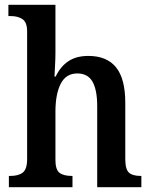

<svg xmlns="http://www.w3.org/2000/svg" viewBox="-20 -780 634 800"><path d="M17 -47H23Q57 -47 75 -61Q93 -75 93 -117V-649Q93 -687 74 -700Q55 -713 25 -713H15V-760H211V-560Q211 -533 209 -500.5Q207 -468 207 -461H212Q232 -503 265 -525Q298 -547 348 -547Q425 -547 463.5 -499.5Q502 -452 502 -352V-118Q502 -75 517 -61Q532 -47 566 -47H569V0H385V-338Q385 -405 365.5 -439.5Q346 -474 302 -474Q255 -474 233 -431Q211 -388 211 -315V-113Q211 -73 228 -60Q245 -47 279 -47H282V0H17Z"/></svg>

Font: Noto Serif NarrowSemiBold
Style: Regular
Weight: 600
Width: 4
Designer: Monotype Design Team
Foundry: Monotype Imaging Inc.
Version: Version 1.001